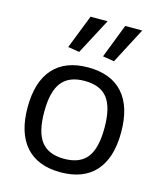

<svg xmlns="http://www.w3.org/2000/svg" viewBox="-120 -893 834 991"><g transform="rotate(15 297.0 -398.0)"><path d="M169 -625 240 -806H331L230 -615ZM355 -625 425 -806H516L416 -615ZM297 10Q175 10 111 -62Q47 -134 47 -270Q47 -407 111 -478.5Q175 -550 297 -550Q419 -550 483 -478.5Q547 -407 547 -270Q547 -133 483 -61.5Q419 10 297 10ZM297 -62Q381 -62 419.5 -111.5Q458 -161 458 -270Q458 -379 419.5 -428.5Q381 -478 297 -478Q214 -478 175 -428.5Q136 -379 136 -270Q136 -161 175 -111.5Q214 -62 297 -62Z"/></g></svg>

Font: Encode Sans
Style: Regular
Weight: 400
Designer: Pablo Impallari, Andres Torresi
Foundry: Pablo Impallari, Andres Torresi
Version: Version 1.000; ttfautohint (v1.00) -l 8 -r 50 -G 200 -x 14 -